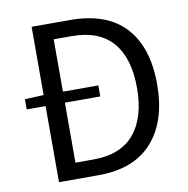

<svg xmlns="http://www.w3.org/2000/svg" viewBox="-81 -812 875 892"><g transform="rotate(-10 356.0 -366.5)"><path d="M37 -407 126 -411V-733H308Q479 -733 566.5 -639Q654 -545 654 -369Q654 -195 567 -97.5Q480 0 313 0H126V-359H37ZM217 -658V-411H384V-359H217V-76H301Q431 -76 495 -152.5Q559 -229 559 -369Q559 -509 495 -583.5Q431 -658 301 -658Z"/></g></svg>

Font: Kinto Sans
Style: Regular
Weight: 400
Designer: Authors: Ryoko NISHIZUKA  (kana & ideographs); Paul D. Hunt (Latin, Greek & Cyrillic); Wenlong ZHANG  (bopomofo); Sandol
Foundry: Adobe Systems Incorporated, ookami Inc.
Version: Version 0.001